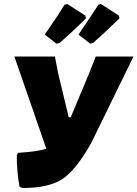

<svg xmlns="http://www.w3.org/2000/svg" viewBox="-20 -930 688 961"><path d="M373 -757Q454 -877 472 -906L485 -910L575 -852L578 -838Q501 -763 447 -716L432 -711ZM204 -757Q272 -855 303 -906L317 -910L407 -852L410 -838Q346 -774 279 -716L263 -711ZM64 -152 70 -165Q166 -171 212 -185L52 -647H255L271 -563L324 -343H334L431 -575L459 -647H648L436 -213Q359 -77 291 -33Q223 11 93 11L78 5Q64 -68 64 -152Z"/></svg>

Font: Alegreya Sans SC Black
Style: Italic
Weight: 900
Italic angle: -7°
Designer: Juan Pablo del Peral
Foundry: Huerta Tipografica
Version: Version 2.007